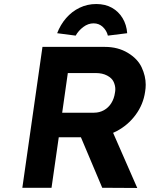

<svg xmlns="http://www.w3.org/2000/svg" viewBox="-20 -933 744 954"><path d="M91 0 191 -700H501Q566 -700 615 -670.5Q664 -641 684 -598Q704 -555 704 -512Q704 -495 701 -477Q692 -414 654 -362.5Q616 -311 559 -281Q551 -277 542 -273L662 1L488 0L382 -251H272L236 0ZM289 -373H447Q474 -373 496.5 -385.5Q519 -398 533 -420.5Q547 -443 551 -471Q553 -481 553 -490Q553 -508 544.5 -526.5Q536 -545 512.5 -557.5Q489 -570 456 -570H317ZM356 -756 264 -768Q280 -810 308.5 -843Q337 -876 375.5 -894.5Q414 -913 458 -913Q503 -913 536 -894.5Q569 -876 589 -843Q609 -810 612 -768L516 -756Q510 -781 491 -799Q472 -817 445 -817Q418 -817 394 -799Q370 -781 356 -756Z"/></svg>

Font: Lexend SemBd
Style: Italic
Weight: 600
Italic angle: -8.13011°
Designer: Bonnie Shaver-Troup, Thomas Jockin
Foundry: Lexend
Version: Version 1.007